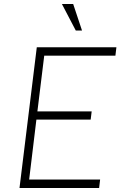

<svg xmlns="http://www.w3.org/2000/svg" viewBox="-20 -935 599 955"><path d="M344 -915 388 -783H357L288 -915ZM163 -700H559L554 -658H200L166 -381H436L431 -340H161L125 -42H478L473 0H77Z"/></svg>

Font: Haskoy ExtraLight
Style: Italic
Weight: 200
Designer: Ertekin Erdin
Foundry: Ertekin Erdin
Version: Version 2.000; ttfautohint (v1.8.4.7-5d5b)